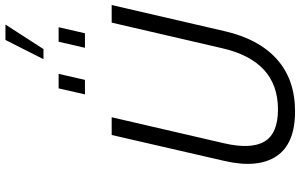

<svg xmlns="http://www.w3.org/2000/svg" viewBox="-226 -908 1141 730"><g transform="rotate(-90 345.0 -543.5)"><path d="M484.4 -949.2 557.6 -1093.8H616.2L522.9 -949.2ZM350.6 -791.5 373.5 -891.6H428.7L405.8 -791.5ZM527.8 -791.5 550.8 -891.6H606L583 -791.5ZM285.6 7.3Q162.6 7.3 115.5 -63.5Q68.4 -134.3 97.7 -261.7L196.3 -689.9H263.7L165 -263.7Q141.1 -160.6 171.4 -109.1Q201.7 -57.6 293.5 -57.6Q478 -57.6 526.4 -271L623.5 -689.9H690.4L591.3 -261.7Q562 -131.8 484.9 -62.3Q407.7 7.3 285.6 7.3Z"/></g></svg>

Font: HK Grotesk Legacy
Style: Italic
Weight: 400
Italic angle: -13°
Designer: Alfredo Marco Pradil
Foundry: Hanken Design Co.
Version: Version 2.022;PS 002.022;hotconv 1.0.88;makeotf.lib2.5.64775